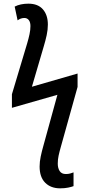

<svg xmlns="http://www.w3.org/2000/svg" viewBox="-20 -787 490 1047"><path d="M308 240Q257 240 226.5 209.5Q196 179 196 121Q196 95 202 66.5Q208 38 216 10L293 -270L45 -199V-273L128 -550Q136 -577 141 -600.5Q146 -624 146 -645Q146 -666 137 -677.5Q128 -689 113 -689Q93 -689 76 -676L60 -751Q91 -767 135 -767Q187 -767 214 -736Q241 -705 241 -653Q241 -625 234.5 -595Q228 -565 218 -532L154 -314L403 -386V-313L312 13Q304 41 299.5 62Q295 83 295 105Q295 130 305.5 146Q316 162 339 162Q353 162 363 159Q373 156 381 153V228Q371 232 352 236Q333 240 308 240Z"/></svg>

Font: Noto Sans Condensed Medium
Style: Regular
Weight: 500
Width: 3
Designer: Monotype Design Team
Foundry: Monotype Imaging Inc.
Version: Version 2.013; ttfautohint (v1.8.4.7-5d5b)